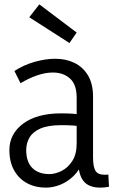

<svg xmlns="http://www.w3.org/2000/svg" viewBox="-20 -848 533 879"><path d="M298 -651 114 -769 160 -828 331 -699ZM338 -115 360 -110Q345 -70 317.5 -43Q290 -16 256.5 -2.5Q223 11 190 11Q142 11 104.5 -9Q67 -29 45 -67.5Q23 -106 23 -161Q23 -235 86 -282Q149 -329 260 -329Q287 -329 312 -327.5Q337 -326 360 -321V-268Q335 -272 312.5 -273.5Q290 -275 261 -275Q201 -275 166 -260Q131 -245 115.5 -219Q100 -193 100 -161Q100 -107 128 -79Q156 -51 206 -51Q233 -51 262 -65.5Q291 -80 311 -111Q331 -142 331 -191V-401Q331 -461 300.5 -488.5Q270 -516 222 -516Q188 -516 150 -503Q112 -490 74 -467L46 -523Q89 -551 139 -565Q189 -579 233 -579Q282 -579 321 -560Q360 -541 383 -502.5Q406 -464 406 -405V-127Q406 -86 416.5 -67Q427 -48 459 -48Q463 -48 467 -48Q471 -48 476 -49L479 7Q469 9 459 10Q449 11 440 11Q386 11 362 -19.5Q338 -50 338 -115Z"/></svg>

Font: Yaldevi
Style: Regular
Weight: 400
Designer: Sol Matas, Rajitha Manaperi, Kosala Senevirathne
Foundry: Mooniak
Version: Version 1.100